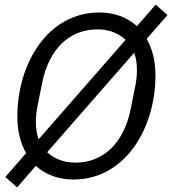

<svg xmlns="http://www.w3.org/2000/svg" viewBox="-20 -764 744 830"><path d="M298 12C519 12 652 -207 652 -438C652 -502 638 -554 614 -596L704 -699L653 -744L572 -651C529 -690 473 -710 409 -710C188 -710 55 -491 55 -260C55 -196 69 -144 93 -102L3 1L54 46L135 -47C178 -8 234 12 298 12ZM142 -305 162 -405C191 -550 278 -637 401 -637C452 -637 493 -620 523 -592L147 -162C139 -184 135 -209 135 -236C135 -256 137 -280 142 -305ZM306 -61C255 -61 214 -78 184 -106L560 -536C568 -514 572 -489 572 -462C572 -442 570 -418 565 -393L545 -293C516 -148 429 -61 306 -61Z"/></svg>

Font: LVC Sans
Style: Italic
Weight: 400
Italic angle: -11.31°
Designer: Mike Abbink, Paul van der Laan, Pieter van Rosmalen
Foundry: Bold Monday
Version: Version 3.0